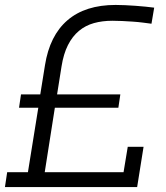

<svg xmlns="http://www.w3.org/2000/svg" viewBox="-33 -757 672 777"><path d="M-13 0 -4 -60H80L122 -321H44L52 -375H130L149 -493Q168 -613 240 -675Q312 -737 435 -737Q453 -737 474 -736Q495 -735 516 -733.5Q537 -732 556.5 -730Q576 -728 591 -726L580 -661Q565 -663 545.5 -665.5Q526 -668 504 -669.5Q482 -671 461 -672Q440 -673 422 -673Q381 -673 347 -663.5Q313 -654 286.5 -632Q260 -610 242 -574.5Q224 -539 216 -488L198 -375H454L446 -321H189L148 -60H467L484 -163H548L522 0Z"/></svg>

Font: Sora Light
Style: Italic
Weight: 300
Designer: Jonathan Barnbrook, Juli√°n Moncada
Version: Version 1.000